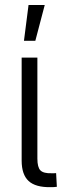

<svg xmlns="http://www.w3.org/2000/svg" viewBox="-20 -755 263 775"><path d="M184.6 0.5Q123.5 1.5 95.5 -24.4Q67.4 -50.3 67.4 -106.9V-522.5H130.9V-114.7Q130.9 -79.6 143.3 -67.1Q155.8 -54.7 188 -55.7Q192.9 -55.7 197.8 -55.7Q202.6 -55.7 206.5 -56.2L209.5 -1Q204.1 0 197.5 0.2Q190.9 0.5 184.6 0.5ZM76.7 -590.3 95.2 -734.9H160.6L122.6 -590.3Z"/></svg>

Font: Inter 28pt Light
Style: Regular
Weight: 300
Designer: Rasmus Andersson
Foundry: rsms
Version: Version 4.001;git-66647c0bb